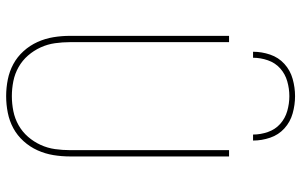

<svg xmlns="http://www.w3.org/2000/svg" viewBox="-202 -794 1003 640"><g transform="rotate(90 300.0 -473.5)"><path d="M300 8Q272 8 244.5 2.5Q217 -3 193 -16Q169 -29 150 -50Q131 -71 119.5 -96.5Q108 -122 103.5 -149.5Q99 -177 99 -205V-735H120V-205Q120 -180 123.5 -155Q127 -130 137.5 -107Q148 -84 164.5 -65Q181 -46 203 -33.5Q225 -21 250 -16Q275 -11 300 -11Q325 -11 350 -16Q375 -21 397 -33.5Q419 -46 435.5 -65Q452 -84 462.5 -107Q473 -130 476.5 -155Q480 -180 480 -205V-735H501V-205Q501 -177 496.5 -149.5Q492 -122 480.5 -96.5Q469 -71 450 -50Q431 -29 407 -16Q383 -3 355.5 2.5Q328 8 300 8ZM152 -815Q152 -844 161.5 -872Q171 -900 192.5 -919.5Q214 -939 242.5 -947Q271 -955 300 -955Q329 -955 357.5 -947Q386 -939 407.5 -919.5Q429 -900 438.5 -872Q448 -844 448 -815H428Q428 -840 419.5 -864.5Q411 -889 392.5 -905.5Q374 -922 349.5 -929Q325 -936 300 -936Q275 -936 250.5 -929Q226 -922 207.5 -905.5Q189 -889 180.5 -864.5Q172 -840 172 -815Z"/></g></svg>

Font: Iosevka Aile Thin
Style: Regular
Weight: 100
Designer: Belleve Invis
Foundry: Belleve Invis
Version: Version 31.1.0; ttfautohint (v1.8.4)